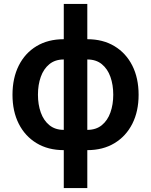

<svg xmlns="http://www.w3.org/2000/svg" viewBox="-20 -752 768 976"><path d="M304.2 11.2Q224.6 11.2 166 -24.2Q107.4 -59.6 75.4 -122.8Q43.5 -186 43.5 -270Q43.5 -355 75.4 -418.7Q107.4 -482.4 166 -517.6Q224.6 -552.7 304.2 -552.7V-731.9H423.8V-552.7Q503.4 -552.7 562 -517.3Q620.6 -481.9 652.6 -418.5Q684.6 -355 684.6 -270Q684.6 -186 652.6 -122.8Q620.6 -59.6 562 -24.2Q503.4 11.2 423.8 11.2V204.1H304.2ZM423.8 -449.7V-91.8Q468.3 -91.8 497.6 -115.7Q526.9 -139.6 541.3 -180.2Q555.7 -220.7 555.7 -270.5Q555.7 -320.8 541.3 -361.3Q526.9 -401.9 497.6 -425.8Q468.3 -449.7 423.8 -449.7ZM304.2 -91.8V-449.7Q260.3 -449.7 231 -425.8Q201.7 -401.9 187.3 -361.3Q172.9 -320.8 172.9 -270.5Q172.9 -220.7 187.3 -180.2Q201.7 -139.6 231 -115.7Q260.3 -91.8 304.2 -91.8Z"/></svg>

Font: Inter SemiBold
Style: Regular
Weight: 600
Designer: Rasmus Andersson
Foundry: rsms
Version: Version 4.001;git-9221beed3